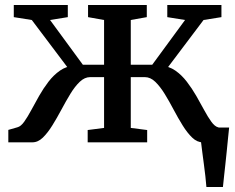

<svg xmlns="http://www.w3.org/2000/svg" viewBox="-20 -573 948 773"><path d="M811 180Q809.5 160 806.8 136.2Q804 112.5 800.8 87.8Q797.5 63 794.5 40.2Q791.5 17.5 789.5 0L745.5 -59.5H902.5Q900.5 -40 898 -15.8Q895.5 8.5 893 34.8Q890.5 61 887.5 87.2Q884.5 113.5 882 137.2Q879.5 161 877.5 180ZM13.5 0V-50L50 -60.5Q64 -64 77.5 -83Q91 -102 105.8 -129.5Q120.5 -157 137.5 -187Q154.5 -217 175.2 -244Q196 -271 221.5 -288.8Q247 -306.5 278.5 -308.5L281 -263L108 -492.5L35.5 -504V-553H253V-504L181.5 -492.5L313.5 -312.5H399V-492.5L334.5 -504V-553H571V-504L506.5 -492.5V-312.5H593L725 -492.5L653.5 -504V-553H871.5V-504L799.5 -492.5L626.5 -263L629 -308.5Q660.5 -306.5 686 -288.8Q711.5 -271 732.2 -244Q753 -217 770.2 -187Q787.5 -157 802.2 -129.5Q817 -102 830.8 -83Q844.5 -64 858 -60.5L894.5 -50V0H796Q773.5 0 753.8 -19Q734 -38 715.5 -67.8Q697 -97.5 679.2 -131.2Q661.5 -165 643 -195Q624.5 -225 605 -243.8Q585.5 -262.5 563 -262.5H506.5V-58L572.5 -49.5V0H333V-49.5L399 -58V-262.5H343Q321 -262.5 301.2 -243.8Q281.5 -225 263.2 -195Q245 -165 227 -131.2Q209 -97.5 190.5 -67.8Q172 -38 152.5 -19Q133 0 110.5 0Z"/></svg>

Font: Merriweather 24pt Medium
Style: Regular
Weight: 500
Designer: Eben Sorkin
Foundry: Eben Sorkin
Version: Version 2.100